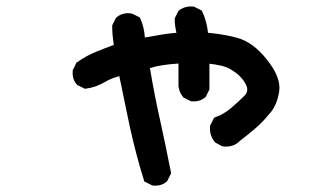

<svg xmlns="http://www.w3.org/2000/svg" viewBox="-20 -533 1040 594"><path d="M449.7 40 430.2 30.3 426.3 28.3 425.3 24.4Q412.6 -15.6 401.9 -56.9Q391.1 -98.1 381.8 -140.1Q376.5 -166 370.8 -192.6Q365.2 -219.2 359.9 -245.4Q354.5 -271.5 349.1 -297.4Q335.9 -293.9 324.7 -289.3Q313.5 -284.7 303.7 -278.8Q290.5 -271 275.9 -265.9Q261.2 -260.7 245.6 -258.8L242.7 -258.3L239.7 -259.8L220.2 -269.5L218.3 -270.5L217.3 -272Q202.6 -288.6 205.1 -314.5V-316.4L206.1 -317.9L215.8 -337.4L216.8 -339.8L219.2 -340.8Q248 -361.3 278.8 -373.5Q304.2 -383.8 332 -394Q327.1 -426.8 327.1 -452.1V-454.6L328.1 -456.5L337.9 -476.1L338.9 -477.5L340.3 -479Q359.4 -495.6 387.2 -491.2L388.7 -490.7L390.1 -490.2L409.7 -480.5L412.6 -479L414.1 -475.6Q420.4 -461.9 423.8 -447Q427.2 -432.1 428.2 -417Q442.4 -419.4 454.6 -421.6Q466.8 -423.8 479 -425.8Q502 -429.7 525.9 -431.6Q520.5 -454.1 520.5 -473.6V-476.1L521.5 -478L531.2 -497.6L532.2 -499.5L534.2 -501Q552.7 -515.1 578.1 -512.7H580.1L581.5 -511.7L601.1 -502L604 -500.5L605.5 -497.6Q620.1 -466.3 623.5 -431.6Q668.9 -427.7 711.9 -416.5Q736.8 -410.2 760.3 -393.3Q783.7 -376.5 805.7 -348.6Q850.1 -293 843.8 -250.5Q837.4 -210 817.9 -186Q800.3 -164.1 780.8 -145.5Q774.4 -139.6 765.6 -132.1Q756.8 -124.5 746.1 -116Q735.4 -107.4 722.2 -97.2Q711.9 -86.4 698.5 -82.3Q685.1 -78.1 669.4 -80.1L668 -80.6L666 -81.1L646.5 -91.8L645 -92.8L643.6 -94.7Q627.4 -115.2 629.9 -142.6V-144L630.9 -146L640.6 -165.5L642.6 -168.9L646 -170.4Q659.2 -174.8 671.1 -181.9Q683.1 -189 694.8 -198.7Q718.8 -219.2 736.8 -237.3Q750 -251 741.7 -269.5Q731.4 -291.5 710 -307.6Q702.6 -313 695.3 -317.4Q688 -321.8 680.7 -324.7Q673.3 -327.6 665.5 -329.6Q656.2 -331.5 647 -333.3Q637.7 -335 627.9 -335.9V-258.8V-256.3L627 -254.4L617.2 -234.9L616.2 -232.9L614.7 -231.9Q598.1 -217.3 572.3 -219.7H570.3L568.8 -220.7L549.3 -230.5L547.4 -231.4L546.4 -232.9Q542.5 -237.8 539.6 -242.9Q536.6 -248 534.9 -253.7Q533.2 -259.3 532.2 -265.6V-266.1V-266.6V-336.4Q502.4 -334.5 481.9 -331.1Q462.4 -328.1 443.8 -322.3Q458.5 -235.4 475.6 -159.7Q493.2 -80.1 508.8 0L509.3 3.4L507.8 6.3L498 25.9L497.1 27.8L495.6 28.8Q479 43.5 453.1 41H451.2Z"/></svg>

Font: NaikaiFont
Style: Bold
Weight: 700
Version: Version 1.89